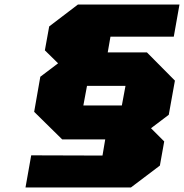

<svg xmlns="http://www.w3.org/2000/svg" viewBox="-20 -757 808 843"><path d="M92 66 117 -75 430 -74 442 -145H253L130 -266L157 -420L235 -479L177 -536L196 -641L322 -737H768L743 -596H465L453 -527H625L748 -403L721 -253L643 -194L701 -136L682 -30L555 66ZM346 -294H515L531 -380H362Z"/></svg>

Font: Tomorrow ExtraBold
Style: Italic
Weight: 800
Italic angle: -10°
Designer: Tony de Marco, Monica Rizzolli
Foundry: Just in Type
Version: Version 2.002